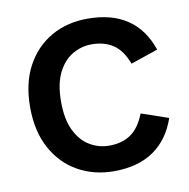

<svg xmlns="http://www.w3.org/2000/svg" viewBox="-66 -595 663 672"><g transform="rotate(-10 265.5 -259.0)"><path d="M287 12Q216 12 159 -20Q102 -52 69 -113Q36 -174 36 -259Q36 -345 69 -405.5Q102 -466 158.5 -498Q215 -530 287 -530Q373 -530 428.5 -492.5Q484 -455 509 -381L412 -348Q394 -397 362.5 -418Q331 -439 286 -439Q249 -439 217 -420Q185 -401 165.5 -361.5Q146 -322 146 -259Q146 -197 165.5 -157Q185 -117 217 -98Q249 -79 286 -79Q332 -79 363 -100.5Q394 -122 413 -171L509 -138Q484 -65 428.5 -26.5Q373 12 287 12Z"/></g></svg>

Font: TikTok Sans 24pt Medium
Style: Regular
Weight: 500
Version: Version 4.000